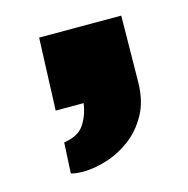

<svg xmlns="http://www.w3.org/2000/svg" viewBox="-62 -229 442 451"><g transform="rotate(-15 159.0 -3.5)"><path d="M88.9 161.6Q71.3 161.6 59.1 158.2L63 83.5Q98.6 78.6 113 56.2Q127.4 33.7 130.9 6.3H63L69.8 -169.4H269.5L267.6 -8.8Q267.1 37.6 249 70.1Q231 102.5 203.4 122.8Q175.8 143.1 145.3 152.3Q114.7 161.6 88.9 161.6Z"/></g></svg>

Font: Seymour One
Style: Regular
Weight: 400
Designer: Vernon Adams
Foundry: Vernon Adams
Version: Version 1.100; ttfautohint (v1.8.4.7-5d5b);gftools[0.9.33]